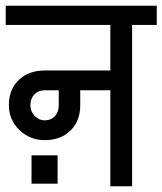

<svg xmlns="http://www.w3.org/2000/svg" viewBox="-30 -650 567 670"><path d="M0 0ZM517 -563H431V0H355V-335H250V-283Q250 -228 216 -194.5Q182 -161 126 -161Q74 -161 37.5 -196.5Q1 -232 1 -283Q1 -338 35.5 -371Q70 -404 126 -404H355V-563H-10V-630H517ZM175 -335H126Q104 -335 90 -320.5Q76 -306 76 -283Q76 -261 91 -245.5Q106 -230 126 -230Q148 -230 161.5 -244.5Q175 -259 175 -283ZM171 -108ZM80 -108H171V-9H80Z"/></svg>

Font: Pragati Narrow
Style: Regular
Weight: 400
Designer: Hector Gatti, Marcela Romero, Pablo Cosgaya and Nicolas Silva
Foundry: Omnibus-Type
Version: Version 1.010; ttfautohint (v1.3)